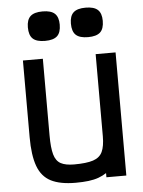

<svg xmlns="http://www.w3.org/2000/svg" viewBox="-58 -900 717 960"><g transform="rotate(-5 300.0 -420.0)"><path d="M283 14Q205 14 159 -9.5Q113 -33 93 -87.5Q73 -142 73 -233V-618H173V-233Q173 -171 182.5 -137.5Q192 -104 216 -91Q240 -78 283 -78Q345 -78 378.5 -89Q412 -100 425 -128Q438 -156 438 -206V-618H538V0H438V-21Q420 -9 398 -1Q376 7 347.5 10.5Q319 14 283 14ZM408 -706Q366 -706 347 -723.5Q328 -741 328 -781Q328 -819 347 -836.5Q366 -854 408 -854Q450 -854 469 -836.5Q488 -819 488 -781Q488 -741 469 -723.5Q450 -706 408 -706ZM192 -706Q150 -706 131 -723.5Q112 -741 112 -781Q112 -819 131 -836.5Q150 -854 192 -854Q234 -854 253 -836.5Q272 -819 272 -781Q272 -741 253 -723.5Q234 -706 192 -706Z"/></g></svg>

Font: Victor Mono
Style: Bold
Weight: 700
Monospace: yes
Designer: Rune Bjørnerås
Version: Version 1.561;gftools[0.9.30]